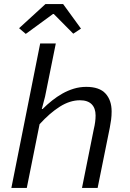

<svg xmlns="http://www.w3.org/2000/svg" viewBox="-20 -926 640 946"><path d="M36 0 178 -712H255L202 -450L186 -389H190Q212 -411 236.5 -430.5Q261 -450 287.5 -465Q314 -480 343.5 -489Q373 -498 405 -498Q470 -498 500 -465Q530 -432 530 -377Q530 -356 527.5 -336.5Q525 -317 521 -297L461 0H384L442 -289Q451 -326 451 -357Q451 -393 431.5 -412.5Q412 -432 374 -432Q325 -432 275.5 -401Q226 -370 175 -314L112 0ZM107 -759 74 -787 204 -906H291L379 -785L341 -760L245 -857H241Z"/></svg>

Font: Source Code Pro
Style: Italic
Weight: 400
Italic angle: -11°
Monospace: yes
Designer: Paul D. Hunt, Teo Tuominen
Foundry: Adobe Systems Incorporated
Version: Version 1.050;PS 1.000;hotconv 16.6.51;makeotf.lib2.5.65220